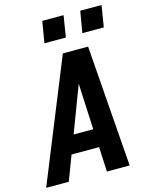

<svg xmlns="http://www.w3.org/2000/svg" viewBox="-146 -1037 883 1124"><g transform="rotate(-15 295.5 -475.0)"><path d="M-9 0 289 -735H442L497 0H359L352 -150H185L128 0ZM227 -260H346L335 -490Q335 -502 334 -514.5Q333 -527 333 -539Q328 -527 323.5 -514.5Q319 -502 314 -490ZM430 -820 452 -950H581L560 -820ZM200 -820 222 -950H351L330 -820Z"/></g></svg>

Font: Iosevka SS04 XBd Ex Obl
Style: Regular
Weight: 800
Width: 7
Italic angle: -9°
Monospace: yes
Designer: Belleve Invis
Foundry: Belleve Invis
Version: Version 19.0.0; ttfautohint (v1.8.4)